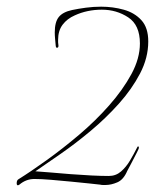

<svg xmlns="http://www.w3.org/2000/svg" viewBox="-20 -553 464 575"><path d="M34 2Q30 2 30 -4Q30 -13 35 -16Q72 -39 120 -73.5Q168 -108 217 -149.5Q266 -191 307 -237.5Q348 -284 373.5 -331Q399 -378 399 -423Q399 -478 364 -501Q329 -524 285 -524Q241 -524 204 -507Q181 -497 167.5 -479Q154 -461 154 -434Q154 -430 154 -426Q154 -422 155 -417V-415Q155 -411 151.5 -410Q148 -409 147 -415Q146 -426 145 -436.5Q144 -447 144 -456Q144 -487 156 -502Q168 -517 196 -523Q215 -527 237.5 -530Q260 -533 283 -533Q318 -533 350.5 -524Q383 -515 403.5 -492.5Q424 -470 424 -429Q424 -380 399.5 -333Q375 -286 336 -242.5Q297 -199 251.5 -161Q206 -123 162 -92.5Q118 -62 86 -40Q103 -39 131 -36.5Q159 -34 191 -31.5Q223 -29 253.5 -27.5Q284 -26 306 -26Q327 -26 342.5 -39.5Q358 -53 369.5 -72.5Q381 -92 390 -110Q392 -115 394 -114.5Q396 -114 396 -110Q396 -108 388.5 -93.5Q381 -79 373 -63.5Q365 -48 361 -41Q350 -15 331.5 -7Q313 1 296 1Q292 1 288 1Q284 1 280 0Q272 -1 248 -3.5Q224 -6 193.5 -9Q163 -12 133 -14.5Q103 -17 83 -17Q58 -17 38 0Q34 2 34 2Z"/></svg>

Font: Explora
Style: Regular
Weight: 400
Designer: Robert E. Leuschke
Foundry: Robert E. Leuschke
Version: Version 1.010